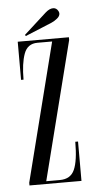

<svg xmlns="http://www.w3.org/2000/svg" viewBox="-49 -666 352 697"><g transform="rotate(-5 127.0 -317.0)"><path d="M30 0V-10L157.5 -513.5H104Q67.5 -513.5 54.8 -478.5Q42 -443.5 42 -384.5H33V-523.5H219.5V-513.5L92 -10H141.5Q181 -10 195.2 -42.2Q209.5 -74.5 209.5 -143.5H219.5V0ZM64 -541.5 61.5 -546 143 -620Q158 -633.5 171.5 -633.5Q183.5 -633.5 190 -621.5Q192.5 -617 192.5 -612.5Q192.5 -603 182.5 -594.8Q172.5 -586.5 161 -581.5Z"/></g></svg>

Font: Imbue 100pt Light
Style: Regular
Weight: 300
Designer: Tyler Finck
Foundry: Etcetera Type Company
Version: Version 1.102; ttfautohint (v1.8.3)